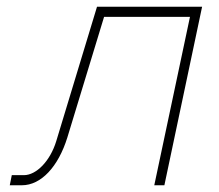

<svg xmlns="http://www.w3.org/2000/svg" viewBox="-20 -550 649 570"><path d="M9 0H45C102 0 153 -55 180 -142L289 -500H544L438 0H468L580 -530H268L147 -131C129 -72 88 -30 51 -30H15Z"/></svg>

Font: Geist Thin
Style: Italic
Weight: 100
Italic angle: -12°
Designer: Basement.studio, Andrés Briganti, Mateo Zaragoza
Foundry: Basement.studio, Vercel, Andrés Briganti, Guido Ferreyra, Mateo Zaragoza
Version: Version 1.500